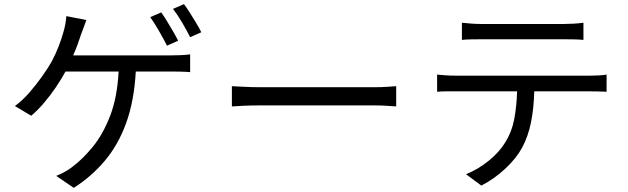

<svg xmlns="http://www.w3.org/2000/svg" viewBox="-20 -850 3040 929"><path d="M760 -790Q773 -772 788 -747.5Q803 -723 817.5 -698Q832 -673 842 -653L788 -629Q773 -659 750 -699Q727 -739 707 -767ZM870 -830Q884 -812 899.5 -787Q915 -762 930 -737.5Q945 -713 954 -694L900 -670Q884 -702 861.5 -740.5Q839 -779 817 -807ZM398 -753Q384 -717 372 -683Q365 -661 355.5 -635Q346 -609 334 -582H807Q825 -582 851.5 -583Q878 -584 900 -587V-501Q877 -503 850.5 -503.5Q824 -504 807 -504H637Q629 -361 590.5 -255Q552 -149 487.5 -72.5Q423 4 337 59L252 1Q298 -17 333 -45Q382 -82 430 -141Q478 -200 512.5 -288.5Q547 -377 554 -504H297Q277 -467 249.5 -426.5Q222 -386 191 -350Q160 -314 131 -290L52 -337Q88 -363 122 -402Q156 -441 184.5 -481.5Q213 -522 230 -552Q250 -590 264 -626.5Q278 -663 286 -692Q298 -730 301 -772Z M1102 -433Q1125 -432 1162 -430Q1199 -428 1241 -428H1789Q1827 -428 1854 -430Q1881 -432 1897 -433V-335Q1882 -336 1853 -338Q1824 -340 1790 -340H1241Q1200 -340 1162.5 -338.5Q1125 -337 1102 -335Z M2215 -740Q2236 -738 2258.5 -736Q2281 -734 2305 -734H2710Q2731 -734 2756 -735.5Q2781 -737 2803 -740V-657Q2781 -659 2756.5 -659.5Q2732 -660 2710 -660H2306Q2281 -660 2257.5 -659.5Q2234 -659 2215 -657ZM2095 -489Q2116 -487 2137.5 -485.5Q2159 -484 2182 -484H2837Q2853 -484 2875 -485Q2897 -486 2915 -489V-406Q2899 -407 2877 -407.5Q2855 -408 2837 -408H2565Q2563 -327 2549.5 -259Q2536 -191 2506 -135Q2479 -85 2426 -35Q2373 15 2309 48L2235 -7Q2294 -31 2344.5 -72Q2395 -113 2424 -160Q2457 -213 2468.5 -275.5Q2480 -338 2482 -408H2182Q2160 -408 2138 -408Q2116 -408 2095 -406Z"/></svg>

Font: Source Han Sans SC
Style: Regular
Weight: 400
Designer: Ryoko NISHIZUKA 西塚涼子 (kana, bopomofo & ideographs); Paul D. Hunt (Latin, Greek & Cyrillic); Sandoll Communications 산돌커뮤니
Foundry: Adobe
Version: Version 2.002;hotconv 1.0.116;makeotfexe 2.5.65601; ttfautoh